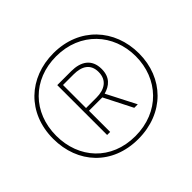

<svg xmlns="http://www.w3.org/2000/svg" viewBox="-165 -937 1160 1160"><g transform="rotate(-45 415.0 -357.0)"><path d="M412 8C633 8 781 -146 781 -355C781 -562 637 -722 416 -722C206 -722 49 -577 49 -357C49 -147 191 8 412 8ZM412 -17C206 -17 75 -164 75 -357C75 -555 214 -697 414 -697C620 -697 755 -547 755 -357C755 -166 619 -17 412 -17ZM296 -143H322V-324H436L528 -143H558L462 -330C513 -344 555 -376 555 -448C555 -533 497 -569 415 -569H296ZM410 -348H321V-545H412C481 -545 529 -517 529 -449C529 -377 477 -348 410 -348Z"/></g></svg>

Font: Noto Sans Arabic ExtCond Thin
Style: Regular
Weight: 100
Width: 2
Designer: Monotype Design Team, Nadine Chahine, Nizar Qandah and Khaled Hosny
Foundry: Monotype Imaging Inc.
Version: Version 2.012